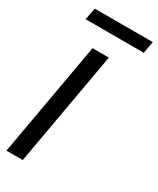

<svg xmlns="http://www.w3.org/2000/svg" viewBox="-223 -954 839 1020"><g transform="rotate(30 196.5 -444.0)"><path d="M8 0 132 -700H232L108 0ZM23 -815 37 -888H393L380 -815Z"/></g></svg>

Font: DM Sans 36pt Medium
Style: Italic
Weight: 500
Italic angle: -10°
Designer: Colophon Foundry, Jonny Pinhorn
Foundry: Colophon Foundry
Version: Version 4.004;gftools[0.9.30]